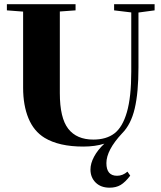

<svg xmlns="http://www.w3.org/2000/svg" viewBox="-20 -683 767 912"><path d="M375.5 13.2Q260.3 13.2 191.9 -28.3Q140.6 -59.6 115.2 -121.1Q89.8 -182.6 89.8 -266.1V-627.9L12.7 -633.8V-663.1H338.9V-633.8L264.2 -628.4V-240.7Q264.2 -122.6 304.2 -71.3Q344.2 -20 423.3 -20Q484.9 -20 523.4 -49.3Q562 -78.6 582.8 -150.4Q603.5 -222.2 603.5 -342.3V-624L522 -633.8V-663.1H714.4V-633.8L637.7 -623.5V-362.8Q637.7 -243.2 619.9 -167.5Q602.1 -91.8 560.1 -49.8Q485.4 30.3 485.4 91.8Q485.4 151.9 536.1 151.9Q563 151.9 585.4 132.3L598.6 151.4Q574.7 182.6 553 195.6Q531.2 208.5 500.5 208.5Q459 208.5 434.3 184.1Q409.7 159.7 409.7 122.1Q409.7 93.3 426.8 61.3Q443.8 29.3 475.6 -0.5Q431.6 13.2 375.5 13.2Z"/></svg>

Font: Elstob Grade
Style: Regular
Weight: 400
Designer: Peter S. Baker
Version: Version 1.015